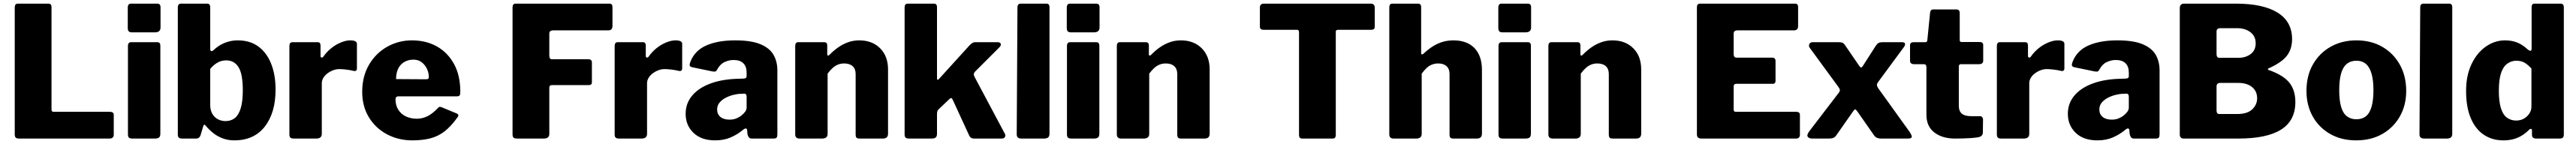

<svg xmlns="http://www.w3.org/2000/svg" viewBox="-20 -762 14154 792"><path d="M61 -721Q61 -742 78 -742H246Q263 -742 263 -723V-160Q263 -147 274 -147H584Q605 -147 605 -130V-20Q605 -12 599.5 -6Q594 0 582 0H85Q71 0 66 -5.5Q61 -11 61 -23V-721Z M861 -27Q861 -12 854 -6Q847 0 831 0H707Q693 0 688 -5.5Q683 -11 683 -23V-509Q683 -530 701 -530H844Q861 -530 861 -511ZM862 -611Q862 -584 831 -584H706Q692 -584 687 -590Q682 -596 682 -608V-720Q682 -742 700 -742H844Q862 -742 862 -722Z M982 0Q967 0 962 -5.5Q957 -11 957 -23V-721Q957 -742 975 -742H1118Q1135 -742 1135 -722V-494Q1135 -482 1140.5 -481Q1146 -480 1153 -486Q1172 -504 1192.5 -515.5Q1213 -527 1236.5 -533.5Q1260 -540 1286 -540Q1353 -540 1399 -506.5Q1445 -473 1469.5 -412Q1494 -351 1494 -269Q1494 -142 1435 -66Q1376 10 1267 10Q1233 10 1203.5 -1Q1174 -12 1150.5 -31Q1127 -50 1109 -72Q1105 -77 1102 -76Q1099 -75 1097 -69L1083 -22Q1077 0 1058 0ZM1135 -184Q1135 -157 1146 -137Q1157 -117 1176.5 -106.5Q1196 -96 1219 -96Q1249 -96 1270 -112.5Q1291 -129 1302.5 -166.5Q1314 -204 1314 -265Q1314 -355 1290.5 -392.5Q1267 -430 1223 -430Q1196 -430 1174 -417Q1152 -404 1135 -383Z M1594 0Q1580 0 1575 -5.5Q1570 -11 1570 -23V-509Q1570 -530 1587 -530H1725Q1741 -530 1741 -512V-454Q1741 -447 1746.5 -445.5Q1752 -444 1757 -451Q1775 -477 1800 -497Q1825 -517 1853 -528.5Q1881 -540 1904 -540Q1941 -540 1941 -521V-387Q1941 -368 1923 -372Q1903 -377 1880.5 -379.5Q1858 -382 1845 -382Q1827 -382 1810 -375.5Q1793 -369 1778.5 -358Q1764 -347 1756 -333Q1748 -319 1748 -305V-26Q1748 0 1718 0H1594Z M2153 -216Q2153 -182 2168.5 -158Q2184 -134 2210.5 -121.5Q2237 -109 2270 -109Q2300 -109 2328 -122.5Q2356 -136 2388 -170Q2392 -174 2395 -174.5Q2398 -175 2407 -172L2489 -138Q2505 -131 2493 -116Q2458 -67 2422.5 -39.5Q2387 -12 2344 -1Q2301 10 2246 10Q2168 10 2105 -24Q2042 -58 2006 -118Q1970 -178 1970 -257Q1970 -342 2007.5 -406Q2045 -470 2107.5 -505Q2170 -540 2243 -540Q2321 -540 2380.5 -506.5Q2440 -473 2474.5 -410Q2509 -347 2509 -257Q2509 -245 2506.5 -239Q2504 -233 2492 -232H2167Q2161 -232 2157 -228Q2153 -224 2153 -216ZM2319 -326Q2329 -326 2332.5 -328.5Q2336 -331 2336 -340Q2336 -359 2327 -380.5Q2318 -402 2299 -418Q2280 -434 2251 -434Q2224 -434 2202 -421.5Q2180 -409 2168 -385Q2156 -361 2156 -327Z M2796 -721Q2796 -742 2813 -742H3329Q3345 -742 3345 -723V-619Q3345 -595 3322 -595H3019Q2998 -595 2998 -577V-455Q2998 -436 3014 -436H3213Q3232 -436 3232 -418V-309Q3232 -294 3215 -294H3013Q2998 -294 2998 -280V-26Q2998 0 2968 0H2820Q2806 0 2801 -5.5Q2796 -11 2796 -23V-721Z M3381 0Q3367 0 3362 -5.5Q3357 -11 3357 -23V-509Q3357 -530 3374 -530H3512Q3528 -530 3528 -512V-454Q3528 -447 3533.5 -445.5Q3539 -444 3544 -451Q3562 -477 3587 -497Q3612 -517 3640 -528.5Q3668 -540 3691 -540Q3728 -540 3728 -521V-387Q3728 -368 3710 -372Q3690 -377 3667.5 -379.5Q3645 -382 3632 -382Q3614 -382 3597 -375.5Q3580 -369 3565.5 -358Q3551 -347 3543 -333Q3535 -319 3535 -305V-26Q3535 0 3505 0H3381Z M4060 -46Q4031 -22 3994 -6Q3957 10 3909 10Q3833 10 3790 -31.5Q3747 -73 3747 -136Q3747 -194 3783.5 -237Q3820 -280 3887 -304Q3954 -328 4046 -329L4067 -330Q4071 -330 4076.5 -332.5Q4082 -335 4082 -344V-363Q4082 -396 4064 -414Q4046 -432 4010 -432Q3985 -432 3960.5 -420.5Q3936 -409 3920 -379Q3916 -372 3912 -369.5Q3908 -367 3895 -369L3779 -393Q3773 -395 3770 -400Q3767 -405 3773 -422Q3797 -484 3860.5 -512Q3924 -540 4019 -540Q4107 -540 4157.5 -519Q4208 -498 4229.5 -461Q4251 -424 4251 -374V-25Q4251 -11 4247 -5.5Q4243 0 4230 0H4109Q4098 0 4092.5 -9.5Q4087 -19 4086 -31L4085 -46Q4082 -65 4060 -46ZM4082 -230Q4082 -248 4067 -247L4051 -246Q4033 -246 4010.5 -240.5Q3988 -235 3967.5 -224.5Q3947 -214 3933.5 -198Q3920 -182 3920 -160Q3920 -134 3938 -119Q3956 -104 3988 -104Q4010 -104 4026.5 -111Q4043 -118 4054 -127Q4066 -137 4074 -147.5Q4082 -158 4082 -171V-230Z M4373 0Q4349 0 4349 -23V-509Q4349 -530 4366 -530H4508Q4525 -530 4525 -512V-464Q4525 -458 4528 -456.5Q4531 -455 4537 -460Q4560 -484 4586 -502Q4612 -520 4640.5 -530Q4669 -540 4701 -540Q4772 -540 4815.5 -496.5Q4859 -453 4859 -380V-27Q4859 0 4831 0H4702Q4690 0 4685.5 -5Q4681 -10 4681 -23V-355Q4681 -383 4664.5 -398Q4648 -413 4618 -413Q4600 -413 4584.5 -407Q4569 -401 4555 -388.5Q4541 -376 4527 -357V-26Q4527 0 4497 0H4373Z M5501 -26Q5506 -18 5501.5 -9Q5497 0 5484 0H5332Q5320 0 5313 -6Q5306 -12 5302 -23L5215 -212Q5211 -221 5207 -222.5Q5203 -224 5195 -216L5136 -160Q5132 -156 5130 -150Q5128 -144 5128 -133V-27Q5128 -12 5121 -6Q5114 0 5098 0H4975Q4960 0 4955 -5.5Q4950 -11 4950 -23V-721Q4950 -742 4967 -742H5111Q5128 -742 5128 -723V-331Q5128 -326 5130.5 -323.5Q5133 -321 5139 -328L5308 -514Q5324 -530 5337 -530H5460Q5475 -530 5478 -521.5Q5481 -513 5472 -503L5337 -368Q5331 -361 5330 -355Q5329 -349 5336 -336L5501 -26Z M5746 -27Q5746 -12 5738.5 -6Q5731 0 5716 0H5591Q5566 0 5566 -23L5570 -721Q5570 -742 5588 -742H5729Q5746 -742 5746 -723Z M6020 -27Q6020 -12 6013 -6Q6006 0 5990 0H5866Q5852 0 5847 -5.5Q5842 -11 5842 -23V-509Q5842 -530 5860 -530H6003Q6020 -530 6020 -511ZM6021 -611Q6021 -584 5990 -584H5865Q5851 -584 5846 -590Q5841 -596 5841 -608V-720Q5841 -742 5859 -742H6003Q6021 -742 6021 -722Z M6140 0Q6116 0 6116 -23V-509Q6116 -530 6133 -530H6275Q6292 -530 6292 -512V-464Q6292 -458 6295 -456.5Q6298 -455 6304 -460Q6327 -484 6353 -502Q6379 -520 6407.5 -530Q6436 -540 6468 -540Q6539 -540 6582.5 -496.5Q6626 -453 6626 -380V-27Q6626 0 6598 0H6469Q6457 0 6452.5 -5Q6448 -10 6448 -23V-355Q6448 -383 6431.5 -398Q6415 -413 6385 -413Q6367 -413 6351.5 -407Q6336 -401 6322 -388.5Q6308 -376 6294 -357V-26Q6294 0 6264 0H6140Z M6902 -721Q6902 -730 6907 -736Q6912 -742 6924 -742H7511Q7522 -742 7527.5 -736Q7533 -730 7533 -721V-615Q7533 -598 7513 -598H7331Q7319 -598 7319 -588V-20Q7319 0 7302 0H7134Q7117 0 7117 -19V-584Q7117 -598 7107 -598H6923Q6902 -598 6902 -615Z M7636 0Q7613 0 7613 -23V-721Q7613 -742 7630 -742H7771Q7788 -742 7788 -723V-470Q7788 -464 7791 -463Q7794 -462 7800 -466Q7830 -494 7857 -510Q7884 -526 7910.5 -533Q7937 -540 7965 -540Q8040 -540 8081 -497.5Q8122 -455 8122 -377V-27Q8122 0 8094 0H7965Q7953 0 7948.5 -5Q7944 -10 7944 -23V-355Q7944 -383 7927.5 -398Q7911 -413 7882 -413Q7864 -413 7848 -407Q7832 -401 7818.5 -388.5Q7805 -376 7791 -357V-26Q7791 0 7761 0H7636Z M8391 -27Q8391 -12 8384 -6Q8377 0 8361 0H8237Q8223 0 8218 -5.5Q8213 -11 8213 -23V-509Q8213 -530 8231 -530H8374Q8391 -530 8391 -511ZM8392 -611Q8392 -584 8361 -584H8236Q8222 -584 8217 -590Q8212 -596 8212 -608V-720Q8212 -742 8230 -742H8374Q8392 -742 8392 -722Z M8511 0Q8487 0 8487 -23V-509Q8487 -530 8504 -530H8646Q8663 -530 8663 -512V-464Q8663 -458 8666 -456.5Q8669 -455 8675 -460Q8698 -484 8724 -502Q8750 -520 8778.5 -530Q8807 -540 8839 -540Q8910 -540 8953.5 -496.5Q8997 -453 8997 -380V-27Q8997 0 8969 0H8840Q8828 0 8823.5 -5Q8819 -10 8819 -23V-355Q8819 -383 8802.5 -398Q8786 -413 8756 -413Q8738 -413 8722.5 -407Q8707 -401 8693 -388.5Q8679 -376 8665 -357V-26Q8665 0 8635 0H8511Z M9303 -721Q9303 -742 9320 -742H9843Q9859 -742 9859 -723V-619Q9859 -595 9836 -595H9526Q9505 -595 9505 -577V-464Q9505 -445 9521 -445H9716Q9735 -445 9735 -427V-316Q9735 -310 9731.5 -305.5Q9728 -301 9719 -301H9520Q9505 -301 9505 -287V-160Q9505 -147 9516 -147H9849Q9869 -147 9869 -130V-20Q9869 -12 9864 -6Q9859 0 9848 0H9327Q9303 0 9303 -23V-721Z M10470 -39Q10485 -17 10483.5 -8.5Q10482 0 10462 0H10314Q10288 0 10276 -18L10186 -147Q10177 -160 10173 -160.5Q10169 -161 10160 -148L10069 -18Q10058 0 10031 0H9937Q9918 0 9911.5 -10.5Q9905 -21 9925 -46L10081 -250Q10089 -260 10088.5 -266.5Q10088 -273 10081 -283L9923 -499Q9916 -508 9920.5 -519Q9925 -530 9940 -530H10081Q10097 -530 10104.5 -526Q10112 -522 10118 -512L10196 -398Q10205 -384 10214 -398L10287 -512Q10294 -522 10301.5 -526Q10309 -530 10324 -530H10428Q10445 -530 10446.5 -522Q10448 -514 10441 -504L10298 -310Q10291 -300 10292 -293.5Q10293 -287 10299 -277L10470 -39Z M10754 -409Q10742 -409 10742 -397V-181Q10742 -151 10758.5 -137Q10775 -123 10811 -123H10859Q10866 -123 10870.5 -117.5Q10875 -112 10875 -105L10874 -33Q10874 -12 10848 -7Q10829 -4 10807 -2.5Q10785 -1 10763.5 -0.5Q10742 0 10721 0Q10651 0 10607.5 -33.5Q10564 -67 10564 -131V-392Q10564 -409 10550 -409H10496Q10474 -409 10474 -429V-513Q10474 -530 10494 -530H10558Q10568 -530 10569 -541L10584 -691Q10586 -710 10601 -710H10729Q10747 -710 10747 -690V-541Q10747 -531 10757 -531H10856Q10876 -531 10876 -514V-429Q10876 -409 10853 -409Z M10975 0Q10961 0 10956 -5.5Q10951 -11 10951 -23V-509Q10951 -530 10968 -530H11106Q11122 -530 11122 -512V-454Q11122 -447 11127.5 -445.5Q11133 -444 11138 -451Q11156 -477 11181 -497Q11206 -517 11234 -528.5Q11262 -540 11285 -540Q11322 -540 11322 -521V-387Q11322 -368 11304 -372Q11284 -377 11261.5 -379.5Q11239 -382 11226 -382Q11208 -382 11191 -375.5Q11174 -369 11159.5 -358Q11145 -347 11137 -333Q11129 -319 11129 -305V-26Q11129 0 11099 0H10975Z M11654 -46Q11625 -22 11588 -6Q11551 10 11503 10Q11427 10 11384 -31.5Q11341 -73 11341 -136Q11341 -194 11377.5 -237Q11414 -280 11481 -304Q11548 -328 11640 -329L11661 -330Q11665 -330 11670.5 -332.5Q11676 -335 11676 -344V-363Q11676 -396 11658 -414Q11640 -432 11604 -432Q11579 -432 11554.5 -420.5Q11530 -409 11514 -379Q11510 -372 11506 -369.5Q11502 -367 11489 -369L11373 -393Q11367 -395 11364 -400Q11361 -405 11367 -422Q11391 -484 11454.5 -512Q11518 -540 11613 -540Q11701 -540 11751.5 -519Q11802 -498 11823.5 -461Q11845 -424 11845 -374V-25Q11845 -11 11841 -5.5Q11837 0 11824 0H11703Q11692 0 11686.5 -9.5Q11681 -19 11680 -31L11679 -46Q11676 -65 11654 -46ZM11676 -230Q11676 -248 11661 -247L11645 -246Q11627 -246 11604.5 -240.5Q11582 -235 11561.5 -224.5Q11541 -214 11527.5 -198Q11514 -182 11514 -160Q11514 -134 11532 -119Q11550 -104 11582 -104Q11604 -104 11620.5 -111Q11637 -118 11648 -127Q11660 -137 11668 -147.5Q11676 -158 11676 -171V-230Z M11976 0Q11967 0 11961.5 -6Q11956 -12 11956 -20V-718Q11956 -729 11962 -735.5Q11968 -742 11978 -742H12264Q12414 -742 12493.5 -692.5Q12573 -643 12573 -547Q12573 -493 12544.5 -455.5Q12516 -418 12442 -385Q12440 -384 12440 -381.5Q12440 -379 12442 -378Q12523 -350 12557 -308.5Q12591 -267 12591 -201Q12591 -99 12513 -49.5Q12435 0 12278 0H11976ZM12273 -135Q12327 -135 12354 -160.5Q12381 -186 12381 -222Q12381 -248 12368 -267Q12355 -286 12332 -296Q12309 -306 12279 -306H12179Q12158 -306 12158 -286V-155Q12158 -135 12173 -135ZM12279 -444Q12299 -444 12316 -449.5Q12333 -455 12346 -465Q12359 -475 12366 -489.5Q12373 -504 12373 -524Q12373 -563 12344 -585Q12315 -607 12271 -607H12179Q12158 -607 12158 -589V-465Q12158 -444 12173 -444Z M12925 10Q12844 10 12782.5 -25Q12721 -60 12686.5 -121.5Q12652 -183 12652 -262Q12652 -346 12688 -408.5Q12724 -471 12786 -505.5Q12848 -540 12926 -540Q13008 -540 13069.5 -504Q13131 -468 13165.5 -405.5Q13200 -343 13200 -262Q13200 -183 13165 -121.5Q13130 -60 13068.5 -25Q13007 10 12925 10ZM12926 -106Q12958 -106 12979 -123Q13000 -140 13010 -176Q13020 -212 13020 -266Q13020 -321 13009.5 -357Q12999 -393 12978.5 -410.5Q12958 -428 12926 -428Q12895 -428 12873.5 -410.5Q12852 -393 12842 -357Q12832 -321 12832 -266Q12832 -211 12842 -175.5Q12852 -140 12873.5 -123Q12895 -106 12926 -106Z M13453 -27Q13453 -12 13445.5 -6Q13438 0 13423 0H13298Q13273 0 13273 -23L13277 -721Q13277 -742 13295 -742H13436Q13453 -742 13453 -723Z M13914 0Q13904 0 13897.5 -4.5Q13891 -9 13891 -21V-45Q13891 -52 13886 -53Q13881 -54 13876 -49Q13859 -32 13838.5 -18.5Q13818 -5 13792 2.5Q13766 10 13733 10Q13673 10 13627 -20.5Q13581 -51 13555 -111.5Q13529 -172 13529 -262Q13529 -346 13558.5 -408.5Q13588 -471 13637 -505.5Q13686 -540 13743 -540Q13780 -540 13810 -528Q13840 -516 13870 -488Q13879 -482 13884 -483Q13889 -484 13889 -496V-723Q13889 -742 13905 -742H14048Q14066 -742 14066 -721V-23Q14066 -11 14061 -5.5Q14056 0 14041 0H13914ZM13888 -385Q13869 -406 13850.5 -417Q13832 -428 13805 -428Q13778 -428 13755.5 -412Q13733 -396 13721 -360Q13709 -324 13709 -263Q13709 -203 13720.5 -166.5Q13732 -130 13754 -114.5Q13776 -99 13804 -99Q13828 -99 13846.5 -109.5Q13865 -120 13876.5 -137.5Q13888 -155 13888 -175V-385Z"/></svg>

Font: Libre Franklin Thin ExtraBold
Style: Regular
Weight: 800
Version: Version 3.000